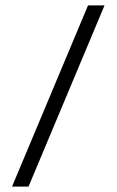

<svg xmlns="http://www.w3.org/2000/svg" viewBox="-20 -690 431 710"><path d="M24.5 0 305.5 -670H366.5L85.5 0Z"/></svg>

Font: Newsreader Text SemiBold
Style: Regular
Weight: 600
Designer: Hugues Gentile
Foundry: Production Type
Version: Version 1.001